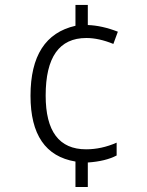

<svg xmlns="http://www.w3.org/2000/svg" viewBox="-20 -744 591 774"><path d="M450.2 -117.2Q405.8 -93.8 334 -88.9V9.8H284.2V-92.8Q103 -123 103 -357.9Q103 -599.1 284.2 -640.1V-724.1H334V-643.1Q391.1 -641.1 455.1 -616.2L437 -566.9Q378.4 -590.8 328.1 -590.8Q164.1 -590.8 164.1 -358.9Q164.1 -142.1 327.1 -142.1Q389.2 -142.1 450.2 -168.9Z"/></svg>

Font: Droid Sans TV
Style: Regular
Weight: 300
Version: Version 1.00